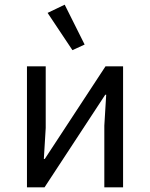

<svg xmlns="http://www.w3.org/2000/svg" viewBox="-20 -799 640 819"><path d="M95 -516H175V-253L167 -121H171L430 -516H505V0H425V-263L433 -395H429L170 0H95ZM183 -744 256 -779 341 -609 289 -585Z"/></svg>

Font: iA Writer Mono V
Style: Regular
Weight: 400
Designer: Mike Abbink, Paul van der Laan, Pieter van Rosmalen
Foundry: Bold Monday
Version: Version 2.000